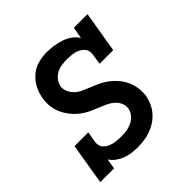

<svg xmlns="http://www.w3.org/2000/svg" viewBox="-148 -663 796 796"><g transform="rotate(-45 250.0 -265.0)"><path d="M222 8Q204 8 185.5 5.5Q167 3 151 -3.5Q135 -10 121 -20.5Q107 -31 98 -45L91 0H10L40 -181H121L113 -136Q111 -125 113.5 -114.5Q116 -104 123 -96.5Q130 -89 140 -84Q150 -79 160 -76.5Q170 -74 181 -73Q192 -72 203 -72Q219 -72 235 -74Q251 -76 266.5 -83Q282 -90 293.5 -103Q305 -116 308 -132Q311 -149 304 -164.5Q297 -180 285 -190.5Q273 -201 258 -208Q243 -215 228 -221Q213 -227 198 -233.5Q183 -240 169 -248.5Q155 -257 143 -267.5Q131 -278 121 -290.5Q111 -303 103 -317Q95 -331 90.5 -347Q86 -363 85 -380Q84 -397 87 -414Q91 -440 103 -464Q115 -488 135.5 -506Q156 -524 182 -531Q208 -538 233 -538Q254 -538 274.5 -535Q295 -532 314 -525.5Q333 -519 349.5 -507.5Q366 -496 376 -479L385 -530H465L435 -349H355L362 -394Q364 -405 361.5 -415.5Q359 -426 352 -433.5Q345 -441 335.5 -446Q326 -451 316 -453.5Q306 -456 294.5 -457Q283 -458 273 -458Q258 -458 242.5 -456Q227 -454 213 -447Q199 -440 188.5 -427Q178 -414 175 -399Q172 -382 179 -366.5Q186 -351 197.5 -340Q209 -329 224 -322Q239 -315 254 -309Q269 -303 284 -296.5Q299 -290 313 -282Q327 -274 339 -263.5Q351 -253 361.5 -241Q372 -229 379.5 -215Q387 -201 392 -185Q397 -169 398 -152Q399 -135 397 -118Q393 -99 385 -81Q377 -63 363.5 -47.5Q350 -32 333 -21Q316 -10 297.5 -3.5Q279 3 260 5.5Q241 8 222 8Z"/></g></svg>

Font: Iosevka Slab Medium Oblique
Style: Regular
Weight: 500
Italic angle: -9°
Monospace: yes
Designer: Belleve Invis
Foundry: Belleve Invis
Version: Version 11.1.1; ttfautohint (v1.8.3)